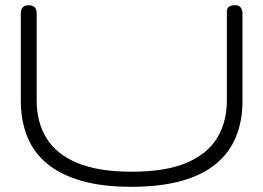

<svg xmlns="http://www.w3.org/2000/svg" viewBox="-20 -707 1012 738"><path d="M484 11Q373 11 293 -12Q213 -35 161 -78Q109 -121 84.5 -182.5Q60 -244 60 -320V-657Q60 -667 63.5 -673.5Q67 -680 73.5 -683.5Q80 -687 90 -687Q100 -687 107 -683.5Q114 -680 117.5 -673Q121 -666 121 -656V-320Q121 -237 159 -175.5Q197 -114 277.5 -80.5Q358 -47 487 -47Q616 -47 696.5 -81Q777 -115 814.5 -176.5Q852 -238 852 -321V-663Q852 -671 855.5 -676.5Q859 -682 866 -684.5Q873 -687 883 -687Q893 -687 899 -683.5Q905 -680 908.5 -673Q912 -666 912 -656V-318Q912 -242 887 -181Q862 -120 810 -77Q758 -34 677 -11.5Q596 11 484 11Z"/></svg>

Font: Fredoka Expanded Light
Style: Regular
Weight: 300
Width: 7
Designer: Ben Nathan
Foundry: Milena B. Brandão, Ben Nathan
Version: Version 2.001